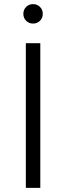

<svg xmlns="http://www.w3.org/2000/svg" viewBox="-20 -909 320 929"><path d="M173.5 -808.5Q160 -795 140 -795Q120 -795 106.5 -808.5Q93 -822 93 -842Q93 -862 106.5 -875.5Q120 -889 140 -889Q160 -889 173.5 -875.5Q187 -862 187 -842Q187 -822 173.5 -808.5ZM105 0V-700H175V0Z"/></svg>

Font: Overpass Light
Style: Regular
Weight: 300
Designer: Delve Withrington, Thomas Jockin
Foundry: Delve Fonts
Version: Version 3.000;DELV;Overpass